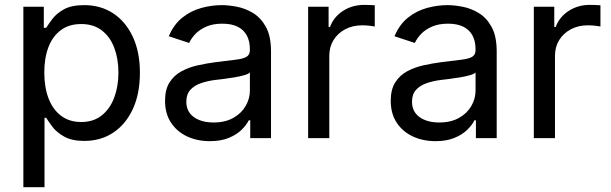

<svg xmlns="http://www.w3.org/2000/svg" viewBox="-20 -574 2538 798"><path d="M77.1 204.1V-545.9H162.1V-458.5H171.9Q181.2 -473.1 197.8 -495.4Q214.4 -517.6 245.6 -535.2Q276.9 -552.7 330.1 -552.7Q398.4 -552.7 450.4 -518.6Q502.4 -484.4 532 -421.1Q561.5 -357.9 561.5 -271.5Q561.5 -184.6 532.2 -121.1Q502.9 -57.6 450.9 -22.9Q398.9 11.7 330.6 11.7Q278.8 11.7 247.1 -6.1Q215.3 -23.9 198.2 -46.6Q181.2 -69.3 171.9 -84.5H165V204.1ZM317.4 -66.9Q368.7 -66.9 403.1 -94.5Q437.5 -122.1 454.8 -168.7Q472.2 -215.3 472.2 -272.5Q472.2 -329.1 455.1 -374.8Q438 -420.4 403.6 -447.3Q369.1 -474.1 317.4 -474.1Q267.1 -474.1 232.9 -448.7Q198.7 -423.3 181.4 -378.2Q164.1 -333 164.1 -272.5Q164.1 -211.9 181.6 -165.5Q199.2 -119.1 233.6 -93Q268.1 -66.9 317.4 -66.9Z M852.1 12.7Q800.3 12.7 758.1 -6.8Q715.8 -26.4 690.9 -64Q666 -101.6 666 -155.3Q666 -202.1 684.6 -231.4Q703.1 -260.7 734.1 -277.6Q765.1 -294.4 802.7 -302.7Q840.3 -311 878.4 -315.9Q927.2 -322.3 958 -325.7Q988.8 -329.1 1003.7 -337.4Q1018.6 -345.7 1018.6 -365.7V-368.7Q1018.6 -402.8 1005.9 -426.5Q993.2 -450.2 967.8 -462.9Q942.4 -475.6 904.3 -475.6Q865.2 -475.6 837.4 -463.4Q809.6 -451.2 792.2 -432.9Q774.9 -414.6 766.1 -395.5L681.6 -423.3Q702.6 -473.1 738.3 -501.2Q773.9 -529.3 816.9 -541Q859.9 -552.7 901.9 -552.7Q929.2 -552.7 964.1 -546.1Q999 -539.6 1031.5 -520Q1064 -500.5 1085.2 -462.2Q1106.4 -423.8 1106.4 -359.9V0H1020V-74.2H1014.2Q1004.9 -55.2 984.4 -34.9Q963.9 -14.6 931.2 -1Q898.4 12.7 852.1 12.7ZM867.2 -64.9Q916 -64.9 949.7 -84Q983.4 -103 1001 -133.5Q1018.6 -164.1 1018.6 -197.3V-272.9Q1013.2 -266.6 995.1 -261.5Q977.1 -256.3 953.9 -252.4Q930.7 -248.5 908.9 -245.8Q887.2 -243.2 874.5 -241.7Q842.8 -237.8 815.2 -228.3Q787.6 -218.8 771 -200.4Q754.4 -182.1 754.4 -150.9Q754.4 -122.6 769 -103.5Q783.7 -84.5 809.1 -74.7Q834.5 -64.9 867.2 -64.9Z M1260.7 0V-545.9H1345.7V-461.9H1351.6Q1366.7 -503.4 1405.5 -528.6Q1444.3 -553.7 1493.2 -553.7Q1502.9 -553.7 1516.4 -553.2Q1529.8 -552.7 1537.6 -552.2V-463.9Q1533.7 -464.8 1518.1 -466.8Q1502.4 -468.8 1484.9 -468.8Q1445.8 -468.8 1414.8 -452.4Q1383.8 -436 1366.2 -407.5Q1348.6 -378.9 1348.6 -341.8V0Z M1790 12.7Q1738.3 12.7 1696 -6.8Q1653.8 -26.4 1628.9 -64Q1604 -101.6 1604 -155.3Q1604 -202.1 1622.6 -231.4Q1641.1 -260.7 1672.1 -277.6Q1703.1 -294.4 1740.7 -302.7Q1778.3 -311 1816.4 -315.9Q1865.2 -322.3 1896 -325.7Q1926.8 -329.1 1941.7 -337.4Q1956.5 -345.7 1956.5 -365.7V-368.7Q1956.5 -402.8 1943.8 -426.5Q1931.2 -450.2 1905.8 -462.9Q1880.4 -475.6 1842.3 -475.6Q1803.2 -475.6 1775.4 -463.4Q1747.6 -451.2 1730.2 -432.9Q1712.9 -414.6 1704.1 -395.5L1619.6 -423.3Q1640.6 -473.1 1676.3 -501.2Q1711.9 -529.3 1754.9 -541Q1797.9 -552.7 1839.8 -552.7Q1867.2 -552.7 1902.1 -546.1Q1937 -539.6 1969.5 -520Q2002 -500.5 2023.2 -462.2Q2044.4 -423.8 2044.4 -359.9V0H1958V-74.2H1952.1Q1942.9 -55.2 1922.4 -34.9Q1901.9 -14.6 1869.1 -1Q1836.4 12.7 1790 12.7ZM1805.2 -64.9Q1854 -64.9 1887.7 -84Q1921.4 -103 1939 -133.5Q1956.5 -164.1 1956.5 -197.3V-272.9Q1951.2 -266.6 1933.1 -261.5Q1915 -256.3 1891.8 -252.4Q1868.7 -248.5 1846.9 -245.8Q1825.2 -243.2 1812.5 -241.7Q1780.8 -237.8 1753.2 -228.3Q1725.6 -218.8 1709 -200.4Q1692.4 -182.1 1692.4 -150.9Q1692.4 -122.6 1707 -103.5Q1721.7 -84.5 1747.1 -74.7Q1772.5 -64.9 1805.2 -64.9Z M2198.7 0V-545.9H2283.7V-461.9H2289.6Q2304.7 -503.4 2343.5 -528.6Q2382.3 -553.7 2431.2 -553.7Q2440.9 -553.7 2454.3 -553.2Q2467.8 -552.7 2475.6 -552.2V-463.9Q2471.7 -464.8 2456.1 -466.8Q2440.4 -468.8 2422.9 -468.8Q2383.8 -468.8 2352.8 -452.4Q2321.8 -436 2304.2 -407.5Q2286.6 -378.9 2286.6 -341.8V0Z"/></svg>

Font: Inter Variable
Style: Regular
Weight: 400
Designer: Rasmus Andersson
Foundry: rsms
Version: Version 4.001;git-9221beed3